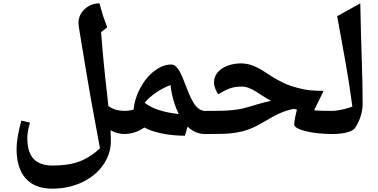

<svg xmlns="http://www.w3.org/2000/svg" viewBox="-20 -800 2281 1160"><path d="M735.8 9.8Q688.5 9.8 647.9 -13.2L649.9 51.8Q649.9 129.9 603 196.8Q556.2 263.7 474.9 301.8Q393.6 339.8 295.9 339.8Q190.4 339.8 135.3 278.1Q80.1 216.3 80.1 98.1Q80.1 37.1 108.9 -71.8L161.1 -59.1Q145 -4.9 145 34.2Q145 118.7 182.6 159.4Q220.2 200.2 298.8 200.2Q395 200.2 460.4 175.3Q525.9 150.4 584 96.2L556.6 -52.2L524.9 -226.1L501.5 -363.8L456.1 -637.2L454.1 -660.2Q454.1 -710 491.5 -744.9Q528.8 -779.8 581.1 -779.8Q595.7 -725.6 603 -702.9Q610.4 -680.2 627.9 -634.8L590.8 -606Q605 -418 626 -240.2L634.8 -159.2Q661.6 -140.6 686 -135.3Q710.4 -129.9 735.8 -129.9Q746.1 -129.9 746.1 -120.1V0Q746.1 9.8 735.8 9.8Z M1219.2 9.8Q1159.2 9.8 1113.3 -35.2L1097.2 20Q1025.9 20 959.5 6.6Q893.1 -6.8 852.1 -29.8Q795.9 9.8 726.1 9.8Q716.3 9.8 716.3 0V-120.1Q716.3 -129.9 726.1 -129.9Q756.8 -129.9 787.1 -137.2Q792 -200.7 826.4 -266.1Q860.8 -331.5 912.1 -370.8Q963.4 -410.2 1014.2 -410.2Q1030.3 -410.2 1043.5 -397.7Q1056.6 -385.3 1068.4 -363.5Q1080.1 -341.8 1107.4 -270Q1138.7 -187.5 1163.8 -158.7Q1189 -129.9 1219.2 -129.9Q1231.9 -129.9 1231.9 -118.2V-2.9Q1231.9 9.8 1219.2 9.8ZM854 -179.2Q918.5 -127 1060.1 -110.8Q1041.5 -147.9 1028.1 -194.8Q1014.6 -241.7 1010.3 -286.1Q967.3 -270.5 924.3 -241.7Q881.3 -212.9 854 -179.2Z M1211.9 9.8Q1202.1 9.8 1202.1 0V-120.1Q1202.1 -129.9 1211.9 -129.9Q1316.4 -129.9 1351.8 -132.1Q1387.2 -134.3 1417.2 -138.9Q1447.3 -143.6 1474.1 -151.9Q1567.4 -180.7 1617.7 -190.9Q1588.9 -206.1 1566.2 -221.2Q1543.5 -236.3 1523.2 -248.8Q1502.9 -261.2 1482.7 -269Q1462.4 -276.9 1439 -276.9Q1404.3 -276.9 1375 -268.1Q1345.7 -259.3 1299.8 -231Q1289.6 -241.2 1281.2 -262.5Q1272.9 -283.7 1272.9 -301.8Q1272.9 -335.9 1294.2 -361.8Q1315.4 -387.7 1353.3 -402.3Q1391.1 -417 1435.1 -417Q1471.7 -417 1507.1 -403.8Q1542.5 -390.6 1585.4 -361.8Q1623.5 -335.9 1656.2 -317.9Q1689 -299.8 1713.4 -290Q1737.8 -280.3 1776.1 -269.5Q1814.5 -258.8 1849.6 -254.9Q1884.8 -251 1935.1 -251L1877.9 -133.8Q1907.2 -129.9 1995.1 -129.9Q2004.9 -129.9 2004.9 -120.1V0Q2004.9 9.8 1995.1 9.8Q1895.5 9.8 1826.7 -7.6Q1757.8 -24.9 1757.8 -47.9Q1757.8 -73.7 1773.9 -138.2L1754.9 -142.1Q1711.4 -133.8 1669.2 -115Q1627 -96.2 1578.1 -65.9Q1541 -43.5 1509.5 -29.3Q1478 -15.1 1444.8 -6.6Q1411.6 2 1371.3 5.9Q1331.1 9.8 1211.9 9.8Z M2108.9 -155.8Q2090.3 -297.9 2065.7 -433.8Q2041 -569.8 2017.1 -702.1L2156.7 -779.8Q2160.6 -585.4 2165.8 -435.1Q2170.9 -284.7 2170.9 -176.8Q2170.9 -137.7 2160.2 -101.3Q2149.4 -64.9 2125 -26.9Q2113.8 -10.3 2076.7 -0.2Q2039.6 9.8 1984.9 9.8Q1975.1 9.8 1975.1 0V-120.1Q1975.1 -129.9 1984.9 -129.9Q2008.8 -129.9 2042.7 -137Q2076.7 -144 2108.9 -155.8Z"/></svg>

Font: Droid Arabic Naskh
Style: Bold
Weight: 700
Designer: Pascal Zoghbi
Foundry: Ascender Corporation
Version: Version 1.00